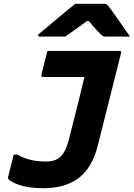

<svg xmlns="http://www.w3.org/2000/svg" viewBox="-20 -967 702 1007"><path d="M222 -120Q246 -120 265 -126Q284 -132 300 -148Q325 -173 340 -231Q360 -308 380 -388Q400 -468 423 -563H205Q201 -563 198.5 -566Q196 -569 197 -574Q205 -607 212.5 -637Q220 -667 229 -700H607Q619 -700 615 -689Q586 -572 554 -446.5Q522 -321 493 -204Q464 -88 393.5 -34Q323 20 208 20Q130 20 82.5 3.5Q35 -13 23 -29Q22 -31 22 -37Q30 -68 37 -96.5Q44 -125 52 -156H72Q105 -137 139.5 -128.5Q174 -120 222 -120ZM375 -947H528Q535 -947 539.5 -944Q544 -941 554 -928Q562 -918 580 -892.5Q598 -867 620 -835.5Q642 -804 662 -775H535Q524 -775 520.5 -777Q517 -779 510 -785Q500 -795 484 -812.5Q468 -830 446 -857Q442 -857 436 -857Q402 -831 373.5 -811.5Q345 -792 322 -775H189Q179 -775 180 -782Q181 -786 185.5 -790Q190 -794 207 -808Q229 -826 259 -851.5Q289 -877 320 -902.5Q351 -928 375 -947Z"/></svg>

Font: Recursive Mn Lnr St XBd
Style: Italic
Weight: 800
Italic angle: -15°
Monospace: yes
Version: Version 1.079;hotconv 1.0.112;makeotfexe 2.5.65598; ttfautoh